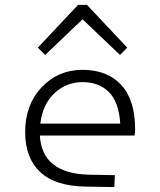

<svg xmlns="http://www.w3.org/2000/svg" viewBox="-20 -761 654 786"><path d="M134.8 -565.9 299.8 -741.2H335.9L501 -565.9L471.2 -536.1L317.9 -682.1L165 -536.1ZM345.2 -45.9 450.2 -43.9 448.2 4.9 331.1 2.9Q205.6 1 144.3 -56.9Q83 -114.7 83 -220.2Q83 -332.5 150.6 -403.8Q218.3 -475.1 317.9 -475.1Q418.5 -475.1 475.8 -413.8Q533.2 -352.5 533.2 -231Q533.2 -223.1 530.8 -206.1H143.1Q151.9 -50.3 345.2 -45.9ZM317.9 -424.8Q251.5 -424.8 203.1 -379.6Q154.8 -334.5 145 -254.9H472.2Q466.8 -343.3 426 -384Q385.3 -424.8 317.9 -424.8Z"/></svg>

Font: IntelOne Mono Light
Style: Regular
Weight: 300
Designer: Fred Shallcrass
Foundry: Frere-Jones Type LLC
Version: Version 1.200;hotconv 1.1.0;makeotfexe 2.6.0;FJTRelease1.2